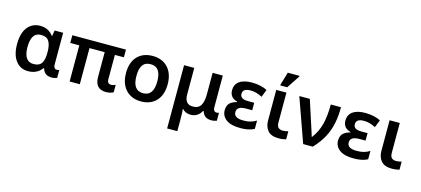

<svg xmlns="http://www.w3.org/2000/svg" viewBox="-73 -1414 5023 2293"><g transform="rotate(15 2438.5 -268.0)"><path d="M257.8 9.8C339.4 9.8 396 -25.4 426.8 -71.8H436C456.1 -10.7 492.7 9.8 553.2 9.8C564.5 9.8 576.2 8.3 588.9 5.4C601.6 2.4 610.8 -0.5 616.2 -2.9V-100.1C610.4 -98.6 596.7 -95.2 586.9 -95.2C564 -95.2 545.9 -109.4 545.9 -151.9V-542H440.9L428.2 -471.2H423.8C390.6 -517.6 338.9 -551.8 263.2 -551.8C197.8 -551.8 145.5 -527.8 106.9 -479.5C68.4 -431.2 48.8 -361.3 48.8 -269C48.8 -181.2 67.9 -112.8 105.5 -64C143.1 -14.6 193.8 9.8 257.8 9.8ZM298.8 -89.8C218.3 -89.8 178.2 -149.4 178.2 -268.1C178.2 -386.7 216.8 -449.2 296.9 -449.2C345.7 -449.2 379.4 -434.1 397.9 -403.3C416.5 -372.6 425.8 -328.1 425.8 -270V-264.2C425.8 -204.1 416.5 -159.7 397.5 -131.8C378.4 -104 345.7 -89.8 298.8 -89.8Z M1221.2 9.8C1258.3 9.8 1294.9 0 1313 -12.2V-104C1297.4 -96.2 1278.3 -89.8 1257.3 -89.8C1230.5 -89.8 1210.9 -105.5 1210.9 -144V-446.8H1322.3V-542H659.2V-446.8H771V0H897V-446.8H1085V-138.2C1085 -36.6 1135.7 9.8 1221.2 9.8Z M1911.1 -272C1911.1 -451.7 1803.7 -551.8 1654.3 -551.8C1574.2 -551.8 1511.2 -527.8 1464.8 -479.5C1418.5 -431.2 1395 -362.3 1395 -272C1395 -211.9 1406.2 -161.1 1428.2 -119.1C1472.7 -35.2 1552.2 9.8 1651.4 9.8C1731 9.8 1794.4 -14.6 1841.3 -64C1887.7 -112.8 1911.1 -182.1 1911.1 -272ZM1524.4 -272C1524.4 -386.7 1562.5 -450.2 1652.3 -450.2C1744.1 -450.2 1782.2 -386.7 1782.2 -272C1782.2 -157.2 1743.7 -91.8 1653.3 -91.8C1562 -91.8 1524.4 -157.2 1524.4 -272Z M2167 240.2V84C2167 62.5 2166.5 40 2165.5 17.1C2164.6 -6.3 2163.6 -23.4 2162.1 -34.2H2165C2188 -7.3 2222.7 9.8 2268.1 9.8C2327.1 9.8 2372.1 -18.1 2401.9 -73.2H2409.2C2428.7 -10.3 2467.8 9.8 2527.8 9.8C2538.6 9.8 2550.3 8.3 2563.5 5.4C2576.7 2.4 2585.4 -0.5 2590.8 -2.9V-100.1C2585.4 -98.6 2570.3 -95.2 2561 -95.2C2539.6 -95.2 2520 -109.4 2520 -151.9V-542H2394V-276.9C2394 -216.8 2384.8 -171.4 2366.2 -139.6C2347.2 -107.9 2314.5 -91.8 2268.1 -91.8C2200.7 -91.8 2167 -132.3 2167 -212.9V-542H2041V240.2Z M2883.3 9.8C2954.6 9.8 3011.7 -2 3054.2 -25.9V-128.9C3005.4 -98.1 2958.5 -86.9 2894.5 -86.9C2818.4 -86.9 2777.3 -109.9 2777.3 -159.2C2777.3 -208 2811.5 -232.9 2891.6 -232.9H2966.3V-325.2H2890.1C2830.1 -325.2 2791.5 -341.8 2791.5 -390.1C2791.5 -431.2 2819.3 -456.1 2887.2 -456.1C2936 -456.1 2984.4 -442.9 3032.2 -417L3068.4 -509.8C3022.9 -536.6 2951.2 -551.8 2880.4 -551.8C2741.7 -551.8 2671.4 -495.1 2671.4 -402.8C2671.4 -341.8 2703.1 -302.2 2766.6 -285.2V-279.8C2731.9 -272 2703.6 -258.3 2681.6 -238.8C2659.7 -218.8 2648.4 -189 2648.4 -148.9C2648.4 -101.6 2668 -63.5 2706.5 -34.2C2745.1 -4.9 2803.7 9.8 2883.3 9.8Z M3298.8 -606 3404.8 -766.1V-775.9H3260.7L3213.9 -619.1V-606ZM3357.4 9.8C3391.1 9.8 3424.8 4.4 3447.8 -2V-102.1C3424.8 -95.7 3405.3 -91.8 3378.4 -91.8C3357.9 -91.8 3340.8 -97.7 3327.1 -108.9C3313.5 -120.1 3306.6 -142.6 3306.6 -175.8V-542H3180.7V-163.1C3180.7 -112.8 3194.3 -71.8 3221.7 -39.1C3249 -6.3 3294.4 9.8 3357.4 9.8Z M3777.8 0C3830.6 -56.2 3871.6 -111.8 3900.9 -168C3959.5 -279.8 3981 -399.4 3981 -542H3855C3855 -446.8 3846.2 -364.3 3828.6 -295.4C3810.5 -226.6 3780.8 -164.6 3738.8 -109.9H3734.9C3727.5 -140.6 3703.1 -208 3691.9 -245.1L3595.7 -542H3465.8L3658.7 0Z M4284.7 9.8C4356 9.8 4413.1 -2 4455.6 -25.9V-128.9C4406.7 -98.1 4359.9 -86.9 4295.9 -86.9C4219.7 -86.9 4178.7 -109.9 4178.7 -159.2C4178.7 -208 4212.9 -232.9 4293 -232.9H4367.7V-325.2H4291.5C4231.4 -325.2 4192.9 -341.8 4192.9 -390.1C4192.9 -431.2 4220.7 -456.1 4288.6 -456.1C4337.4 -456.1 4385.7 -442.9 4433.6 -417L4469.7 -509.8C4424.3 -536.6 4352.5 -551.8 4281.7 -551.8C4143.1 -551.8 4072.8 -495.1 4072.8 -402.8C4072.8 -341.8 4104.5 -302.2 4168 -285.2V-279.8C4133.3 -272 4105 -258.3 4083 -238.8C4061 -218.8 4049.8 -189 4049.8 -148.9C4049.8 -101.6 4069.3 -63.5 4107.9 -34.2C4146.5 -4.9 4205.1 9.8 4284.7 9.8Z M4758.8 9.8C4792.5 9.8 4826.2 4.4 4849.1 -2V-102.1C4826.2 -95.7 4806.6 -91.8 4779.8 -91.8C4759.3 -91.8 4742.2 -97.7 4728.5 -108.9C4714.8 -120.1 4708 -142.6 4708 -175.8V-542H4582V-163.1C4582 -112.8 4595.7 -71.8 4623 -39.1C4650.4 -6.3 4695.8 9.8 4758.8 9.8Z"/></g></svg>

Font: Noto Reveo Sans
Style: Regular
Weight: 600
Designer: Monotype Design Team
Foundry: Monotype Imaging Inc.
Version: Version 2.007